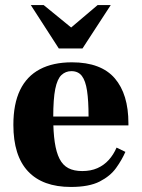

<svg xmlns="http://www.w3.org/2000/svg" viewBox="-20 -729 561 761"><path d="M261 12Q149 12 91 -50Q33 -112 33 -234Q33 -317 59.5 -372Q86 -427 138 -454.5Q190 -482 265 -482Q323 -482 365.5 -466Q408 -450 435 -418.5Q462 -387 475.5 -342.5Q489 -298 489 -240V-232H118V-267H331Q331 -330 325 -369.5Q319 -409 304.5 -428Q290 -447 263 -447Q240 -447 223.5 -431.5Q207 -416 199 -376.5Q191 -337 191 -263Q191 -206 197 -165.5Q203 -125 216 -99.5Q229 -74 251 -62.5Q273 -51 306 -51Q340 -51 366 -62.5Q392 -74 411 -95Q430 -116 442 -144L477 -127Q463 -95 440 -63Q417 -31 375 -9.5Q333 12 261 12ZM213 -537 102 -709H153L262 -620L367 -709H419L307 -537Z"/></svg>

Font: Frank Ruhl Libre ExtraBold
Style: Regular
Weight: 800
Designer: Yanek Iontef
Foundry: Fontef
Version: Version 6.003;gftools[0.9.30]